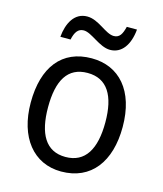

<svg xmlns="http://www.w3.org/2000/svg" viewBox="-111 -909 774 910"><g transform="rotate(15 276.0 -454.5)"><path d="M106 -699H156C164 -736 178 -757 206 -757C245 -757 296 -700 349 -700C406 -700 441 -750 448 -826H398C389 -790 378 -768 349 -768C308 -768 262 -825 205 -825C142 -825 112 -766 106 -699ZM502 -362C502 -540 412 -639 277 -639C131 -639 51 -536 51 -362C51 -192 138 -83 274 -83C421 -83 502 -192 502 -362ZM136 -362C136 -493 178 -567 276 -567C373 -567 417 -492 417 -362C417 -231 373 -155 276 -155C179 -155 136 -232 136 -362Z"/></g></svg>

Font: Noto Sans Kannada UI SemiCondensed SemiBold
Style: Regular
Weight: 600
Width: 4
Designer: Jelle Bosma - Monotype Design Team
Foundry: Monotype Imaging Inc.
Version: Version 2.006